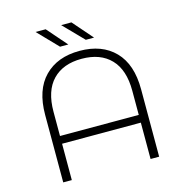

<svg xmlns="http://www.w3.org/2000/svg" viewBox="-124 -988 1050 1102"><g transform="rotate(-15 401.0 -437.5)"><path d="M349 -757H300L186 -875H246ZM502 -757H453L338 -875H399ZM401 -705Q534 -705 610 -627Q686 -549 686 -401V0H635V-216H167V0H116V-401Q116 -549 192.5 -627Q269 -705 401 -705ZM167 -262H635V-406Q635 -530 573.5 -594Q512 -658 401 -658Q290 -658 228.5 -594Q167 -530 167 -406Z"/></g></svg>

Font: mBank Light
Style: Regular
Weight: 300
Designer: Julieta Ulanovsky
Foundry: Julieta Ulanovsky
Version: Version 7.200;PS 007.200;hotconv 1.0.88;makeotf.lib2.5.64775